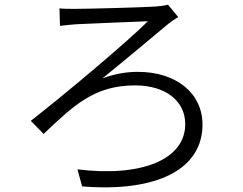

<svg xmlns="http://www.w3.org/2000/svg" viewBox="-20 -761 1040 823"><path d="M235 -725 237 -650C257 -653 284 -655 305 -657C355 -660 551 -667 614 -670C527 -583 261 -359 112 -243L167 -187C296 -309 384 -395 559 -395C690 -395 774 -328 774 -229C774 -78 589 -1 312 -35L332 38C656 64 848 -37 848 -227C848 -362 735 -453 571 -453C529 -453 478 -447 419 -425C502 -492 625 -595 703 -660C713 -668 733 -682 744 -688L700 -741C686 -737 663 -734 647 -733C585 -729 355 -723 303 -723C277 -723 253 -723 235 -725Z"/></svg>

Font: Noto Sans CJK SC DemiLight
Style: Regular
Weight: 350
Designer: Ryoko NISHIZUKA 西塚涼子 (kana, bopomofo & ideographs); Paul D. Hunt (Latin, Greek & Cyrillic); Sandoll Communications 산돌커뮤니
Foundry: Adobe
Version: Version 2.004;hotconv 1.0.118;makeotfexe 2.5.65603